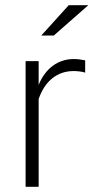

<svg xmlns="http://www.w3.org/2000/svg" viewBox="-20 -715 368 735"><path d="M78 0V-481H128V-390Q147 -437 182 -463Q217 -489 263 -489Q274 -489 285 -487.5Q296 -486 306 -484V-437Q297 -440 285 -441.5Q273 -443 262 -443Q215 -443 180.5 -415.5Q146 -388 128 -336V0ZM138 -579 243 -695H318L186 -579Z"/></svg>

Font: Red Hat Text VF
Style: Regular
Weight: 300
Designer: Pentagram, MCKL
Foundry: Pentagram, MCKL
Version: Version 1.023